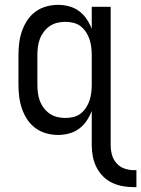

<svg xmlns="http://www.w3.org/2000/svg" viewBox="-20 -548 582 791"><path d="M532 223Q509 223 486 219Q463 215 442 205Q421 195 404.5 178.5Q388 162 377.5 141Q367 120 362.5 97Q358 74 358 51V-91Q350 -70 337 -50.5Q324 -31 305.5 -17.5Q287 -4 264.5 2Q242 8 219 8Q194 8 169.5 1Q145 -6 125 -21Q105 -36 91.5 -57Q78 -78 70 -101.5Q62 -125 59 -150Q56 -175 56 -200V-320Q56 -345 59 -370Q62 -395 70 -418.5Q78 -442 91.5 -463Q105 -484 125 -499Q145 -514 169.5 -521Q194 -528 219 -528Q242 -528 264.5 -522Q287 -516 305.5 -502.5Q324 -489 337 -469.5Q350 -450 358 -429V-520H436V51Q436 71 441.5 90.5Q447 110 460.5 125Q474 140 493 146.5Q512 153 532 153H542V223ZM249 -62Q266 -62 282.5 -66Q299 -70 312 -80Q325 -90 334.5 -104.5Q344 -119 349 -134.5Q354 -150 356 -166.5Q358 -183 358 -200V-320Q358 -337 356 -353.5Q354 -370 349 -385.5Q344 -401 334.5 -415.5Q325 -430 312 -440Q299 -450 282.5 -454Q266 -458 249 -458Q232 -458 215.5 -454Q199 -450 185 -440.5Q171 -431 160.5 -417Q150 -403 144 -387Q138 -371 136 -354Q134 -337 134 -320V-200Q134 -183 136 -166Q138 -149 144 -133Q150 -117 160.5 -103Q171 -89 185 -79.5Q199 -70 215.5 -66Q232 -62 249 -62Z"/></svg>

Font: Iosevka Fuck
Style: Regular
Weight: 400
Monospace: yes
Designer: Belleve Invis
Foundry: Belleve Invis
Version: Version 28.0.7; ttfautohint (v1.8.3)